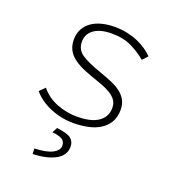

<svg xmlns="http://www.w3.org/2000/svg" viewBox="-129 -599 858 925"><g transform="rotate(20 300.0 -136.5)"><path d="M272 12Q242 12 212 6Q182 0 154.5 -11.5Q127 -23 103.5 -39.5Q80 -56 64 -76L91 -103Q125 -62 175 -42.5Q225 -23 281 -23Q311 -23 337.5 -28.5Q364 -34 383.5 -46Q403 -58 414 -76.5Q425 -95 425 -121Q425 -143 414.5 -158.5Q404 -174 384.5 -186.5Q365 -199 338 -209Q311 -219 279 -230Q203 -256 170.5 -287.5Q138 -319 138 -367Q138 -399 151 -422.5Q164 -446 186.5 -461.5Q209 -477 239 -484.5Q269 -492 304 -492Q338 -492 368 -485.5Q398 -479 423.5 -468Q449 -457 469 -443Q489 -429 504 -414L479 -387Q449 -413 405.5 -435Q362 -457 301 -457Q243 -457 210.5 -434Q178 -411 178 -371Q178 -329 213.5 -306.5Q249 -284 308 -264Q342 -252 371 -240Q400 -228 421 -212.5Q442 -197 454 -176Q466 -155 466 -125Q466 -88 450.5 -62Q435 -36 409 -19.5Q383 -3 347.5 4.5Q312 12 272 12ZM140 219 139 191Q200 189 230.5 173Q261 157 261 133Q261 111 244.5 101Q228 91 194 88L208 61Q264 68 282 83Q300 98 300 124Q300 169 255.5 193Q211 217 140 219Z"/></g></svg>

Font: Source Code Pro Light
Style: Italic
Weight: 300
Italic angle: -11°
Monospace: yes
Designer: Paul D. Hunt, Teo Tuominen
Foundry: Adobe Systems Incorporated
Version: Version 1.050;PS 1.000;hotconv 16.6.51;makeotf.lib2.5.65220